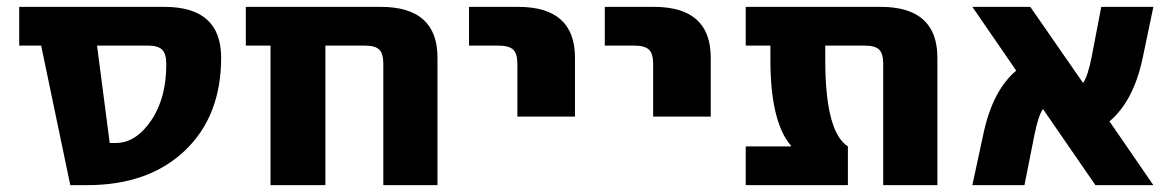

<svg xmlns="http://www.w3.org/2000/svg" viewBox="-20 -540 3425 560"><path d="M100 -407H36V-520H459Q625 -520 625 -372Q625 -201 519 -100.5Q413 0 234 0H185ZM263 -407 300 -123H318Q376 -123 420.5 -188Q465 -253 465 -352Q465 -383 453 -395Q441 -407 411 -407Z M1098 -354Q1098 -384 1086 -395.5Q1074 -407 1044 -407H929V0H769V-407H697V-520H1090Q1256 -520 1256 -372V0H1098Z M1348 -407V-520H1491Q1657 -520 1657 -372V-200H1489V-354Q1489 -384 1476.5 -395.5Q1464 -407 1434 -407Z M1744 -407V-520H1887Q2053 -520 2053 -372V-200H1885V-354Q1885 -384 1872.5 -395.5Q1860 -407 1830 -407Z M2714 0H2556V-354Q2556 -384 2544 -395.5Q2532 -407 2502 -407H2387V-366Q2387 -155 2453 -113V0H2155V-113H2287V-115Q2227 -185 2227 -366V-407H2155V-520H2548Q2714 -520 2714 -372Z M3344 0H3175L3022 -222Q3008 -202 2997 -146L2968 0H2816L2849 -153Q2876 -277 2944 -334L2816 -520H2985L3139 -298Q3153 -318 3164 -374L3192 -520H3344L3312 -367Q3285 -244 3216 -186Z"/></svg>

Font: Mplus 1p ExtraBold
Style: Regular
Weight: 800
Version: Version 1.061